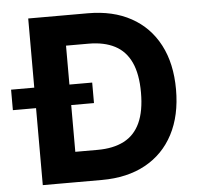

<svg xmlns="http://www.w3.org/2000/svg" viewBox="-90 -782 869 835"><g transform="rotate(-5 344.5 -364.0)"><path d="M321.3 0H131.8V-132H314.3Q382.9 -132 429.6 -156.2Q476.4 -180.3 500.1 -231.7Q523.8 -283.1 523.8 -364.1Q523.8 -444.9 500 -496Q476.2 -547.2 429.6 -571.3Q383.1 -595.5 314.6 -595.5H128.5V-727.5H323.4Q433.2 -727.5 512.3 -683.9Q591.4 -640.3 634.1 -558.9Q676.8 -477.4 676.8 -364.1Q676.8 -250.6 634 -168.9Q591.3 -87.3 511.7 -43.7Q432.1 0 321.3 0ZM216.8 -727.5V0H63.3V-727.5ZM-37.9 -336.1V-425.6H316.2V-336.1Z"/></g></svg>

Font: Inter V
Style: 
Weight: 400
Designer: Rasmus Andersson
Foundry: rsms
Version: Version 4.000;git-a3f224843